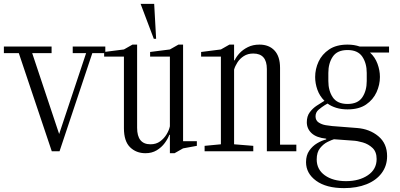

<svg xmlns="http://www.w3.org/2000/svg" viewBox="-41 -780 2061 990"><path d="M226 0 56 -506H-21V-540H225V-506H125L264 -89L403 -506H334V-540H502V-506H435L266 0Z M879 -550H903V-52H974V-28L903 -15L859 10H835V-85H832Q825 -65 808.5 -42.5Q792 -20 767 -5Q742 10 709 10Q661 10 629.5 -21Q598 -52 598 -119V-488H496V-512L598 -525L642 -550H666V-121Q666 -36 735 -36Q764 -36 784.5 -51Q805 -66 818 -87.5Q831 -109 835 -129V-488H733V-512L835 -525ZM752 -580 684 -760H754L764 -580Z M1014 0V-28L1098 -36V-488H996V-512L1098 -525L1142 -550H1166V-469H1169Q1177 -487 1194 -505.5Q1211 -524 1237 -537Q1263 -550 1297 -550Q1346 -550 1374.5 -519.5Q1403 -489 1403 -430V-34H1487V0H1335V-424Q1335 -504 1265 -504Q1237 -504 1216.5 -491Q1196 -478 1183.5 -458.5Q1171 -439 1166 -421V-36L1265 -28V0Z M1733 190Q1641 190 1589 152Q1537 114 1537 56Q1537 21 1553.5 -3Q1570 -27 1594.5 -41.5Q1619 -56 1641 -61V-65Q1591 -70 1566 -93Q1541 -116 1541 -150Q1541 -181 1556.5 -201.5Q1572 -222 1592 -235Q1612 -248 1625 -256L1632 -260Q1607 -285 1595.5 -317.5Q1584 -350 1584 -383Q1584 -424 1601.5 -462Q1619 -500 1656 -525Q1693 -550 1751 -550Q1786 -550 1814 -540H1965V-509H1867Q1893 -485 1905.5 -451Q1918 -417 1918 -383Q1918 -343 1900.5 -304.5Q1883 -266 1846.5 -241Q1810 -216 1751 -216Q1719 -216 1693 -224Q1667 -232 1648 -246L1634 -238Q1618 -228 1602 -214.5Q1586 -201 1586 -180Q1586 -159 1602 -148.5Q1618 -138 1638.5 -134.5Q1659 -131 1672 -130L1800 -120Q1865 -115 1910 -77.5Q1955 -40 1955 25Q1955 75 1927 112.5Q1899 150 1849 170Q1799 190 1733 190ZM1751 -244Q1804 -244 1827 -278Q1850 -312 1850 -362V-404Q1850 -454 1827 -488Q1804 -522 1751 -522Q1698 -522 1675 -488Q1652 -454 1652 -404V-362Q1652 -312 1675 -278Q1698 -244 1751 -244ZM1743 154Q1811 154 1856 123.5Q1901 93 1901 40Q1901 3 1880 -17Q1859 -37 1830 -45.5Q1801 -54 1777 -55L1681 -62Q1670 -59 1648.5 -48.5Q1627 -38 1609.5 -16.5Q1592 5 1592 42Q1592 94 1634 124Q1676 154 1743 154Z"/></svg>

Font: Xanh Mono
Style: Regular
Weight: 400
Monospace: yes
Designer: Lam Bao, Duy Dao
Foundry: Yellow Type Foundry
Version: Version 3.101; ttfautohint (v1.8.3)